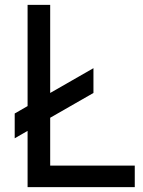

<svg xmlns="http://www.w3.org/2000/svg" viewBox="-20 -770 590 790"><path d="M534.5 -88.5V0H93.5V-231.5L40.5 -201V-303L93.5 -333.5V-750H186.5V-387.5L364.5 -489.5V-387.5L186.5 -285.5V-88.5Z"/></svg>

Font: Russisch Sans Medium
Style: Regular
Weight: 500
Width: 4
Designer: Michael Sharanda (font) & Cristiano Sobral (main changes)
Foundry: Michael Sharanda
Version: Version 2.00;September 8, 2020;FontCreator 13.0.0.2681 64-bi